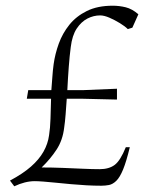

<svg xmlns="http://www.w3.org/2000/svg" viewBox="-20 -641 522 673"><path d="M30 12 15 -8Q60 -32 88.5 -57Q117 -82 132.5 -109.5Q148 -137 152 -167Q156 -192 157 -225Q158 -258 159 -295H74L79 -325H160Q162 -348 163.5 -371Q165 -394 168 -416Q173 -452 186 -488Q199 -524 223 -554Q247 -584 284.5 -602.5Q322 -621 375 -621Q398 -621 420.5 -615.5Q443 -610 465 -591L444 -544L428 -539Q418 -549 400 -560Q382 -571 363.5 -579Q345 -587 331 -587Q308 -587 286.5 -576Q265 -565 249 -541Q233 -517 228 -476Q224 -446 221 -406Q218 -366 216 -325H270L390 -330V-292L264 -295H214Q212 -266 210 -240Q208 -214 205 -194Q200 -150 178.5 -117Q157 -84 126 -54Q162 -54 200 -52.5Q238 -51 271.5 -49.5Q305 -48 329 -48Q362 -48 382 -63Q402 -78 421 -125H435Q423 -75 411.5 -47Q400 -19 387.5 -7Q375 5 362 7.5Q349 10 335 10Q310 10 283 8.5Q256 7 228.5 4.5Q201 2 176.5 -0.5Q152 -3 132.5 -4.5Q113 -6 102 -6Q68 -6 30 12Z"/></svg>

Font: Ancizar Serif Light
Style: Italic
Weight: 300
Italic angle: -4°
Designer: Cesar Puertas, Viviana Monsalve, Julian Moncada, Julian Prieto, Jose Castro, Felipe Aragon, Mariel Hernandez, Sara Alarc
Version: Version 8.100